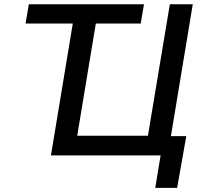

<svg xmlns="http://www.w3.org/2000/svg" viewBox="-20 -748 966 924"><path d="M103 -634.8 118.7 -727.5H672.9L657.2 -634.8ZM787.1 0H225.1L345.7 -727.5H456.5L351.6 -94.7H691.9L797.4 -727.5H907.7ZM727.1 156.2 752.9 0H714.8L730 -92.8H876.5L832.5 156.2Z"/></svg>

Font: Inter 16pt Medium
Style: Italic
Weight: 500
Italic angle: -9.3988°
Version: Version 4.001;git-66647c0bb